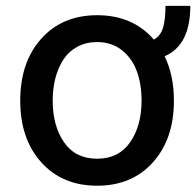

<svg xmlns="http://www.w3.org/2000/svg" viewBox="-20 -603 649 635"><path d="M527.3 -583.5H609.4Q609.4 -453.1 524.4 -417Q555.2 -354 555.2 -270Q555.2 -143.6 485.8 -66.2Q416.5 11.2 301.3 11.2Q186 11.2 116.5 -66.2Q46.9 -143.6 46.9 -270Q46.9 -397.5 116.5 -475.1Q186 -552.7 301.3 -552.7Q418.9 -552.7 488.8 -472.2Q511.2 -484.4 519.3 -511.5Q527.3 -538.6 527.3 -583.5ZM301.3 -78.1Q372.6 -78.1 410.4 -132.6Q448.2 -187 448.2 -270.5Q448.2 -324.2 432.6 -367.2Q417 -410.2 383.1 -437Q349.1 -463.9 301.3 -463.9Q264.6 -463.9 236.1 -448.5Q207.5 -433.1 189.9 -406.2Q172.4 -379.4 163.3 -345Q154.3 -310.5 154.3 -270.5Q154.3 -186.5 191.9 -132.3Q229.5 -78.1 301.3 -78.1Z"/></svg>

Font: Interop Med
Style: Regular
Weight: 500
Designer: Rasmus Andersson, Google, Jang Haemin
Foundry: jhaemin
Version: Version 1.007